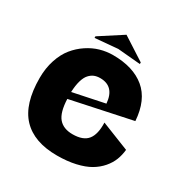

<svg xmlns="http://www.w3.org/2000/svg" viewBox="-184 -966 1106 1138"><g transform="rotate(30 368.5 -397.0)"><path d="M203.1 -699.2V-710L357.9 -810.1L513.2 -710V-699.2L357.9 -712.9ZM40 -331.1Q40 -397.9 58.6 -454.6Q77.1 -511.2 108.2 -549.6Q139.2 -587.9 179.7 -614.7Q220.2 -641.6 263.2 -653.8Q306.2 -666 350.1 -666Q488.3 -666 568.8 -599.4Q649.4 -532.7 659.2 -393.1L244.1 -305.2Q247.6 -214.8 279.8 -177Q312 -139.2 375 -139.2Q447.3 -139.2 477.5 -177Q507.8 -214.8 504.9 -293.9L696.8 -217.8Q692.9 -180.2 680.2 -147.5Q667.5 -114.7 641.4 -84.2Q615.2 -53.7 577.9 -31.7Q540.5 -9.8 484.1 3.2Q427.7 16.1 357.9 16.1Q200.7 16.1 120.4 -68.8Q40 -153.8 40 -331.1ZM352.1 -509.8Q329.6 -509.8 312 -502.7Q294.4 -495.6 279.1 -478.8Q263.7 -461.9 254.4 -429.9Q245.1 -397.9 243.2 -352.1L459 -397Q449.7 -509.8 352.1 -509.8Z"/></g></svg>

Font: Mayenne Sans Regular
Style: Regular
Weight: 600
Width: 6
Designer: Jérémy Landes — Studio Triple
Foundry: Jérémy Landes — Studio Triple
Version: Version 1.001;hotconv 1.0.109;makeotfexe 2.5.65596